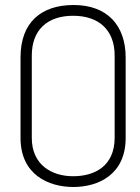

<svg xmlns="http://www.w3.org/2000/svg" viewBox="-20 -736 561 767"><path d="M62 -185C62 -38 174 11 273 11C372 11 482 -38 482 -185V-506C482 -635 408 -716 274 -716C146 -716 62 -648 62 -507ZM107 -514C107 -618 171 -673 272 -673C373 -673 438 -618 438 -514V-186C438 -73 359 -32 272 -32C186 -32 107 -78 107 -185Z"/></svg>

Font: Advent Pro
Style: Light
Weight: 300
Designer: Andreas Kalpakidis
Foundry: Andreas Kalpakidis
Version: Version 2.002 2007